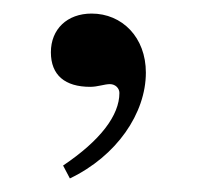

<svg xmlns="http://www.w3.org/2000/svg" viewBox="-20 -122 290 283"><path d="M83 141C152 108 195 45 195 -15C195 -67 160 -102 115 -102C79 -102 55 -79 55 -45C55 -11 76 6 113 6C124 6 134 2 142 2C150 2 156 8 156 15C156 48 128 85 73 122Z"/></svg>

Font: XITS Math
Style: Regular
Weight: 400
Designer: MicroPress Inc., with final additions and corrections provided by Coen Hoffman, Elsevier (retired)
Version: Version 1.108